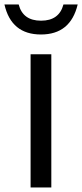

<svg xmlns="http://www.w3.org/2000/svg" viewBox="-27 -805 364 850"><path d="M253.9 -785.2H316.9Q285.2 -652.3 154.3 -652.3Q22.9 -652.3 -7.3 -785.2H55.7Q74.2 -713.4 154.8 -713.4Q234.9 -713.4 253.9 -785.2ZM108.4 24.9V-564.9H200.2V24.9Z"/></svg>

Font: FORM UDPGothic
Style: Regular
Weight: 400
Foundry: Pronama LLC
Version: Version 1.05101